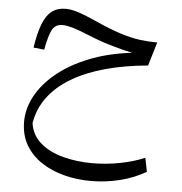

<svg xmlns="http://www.w3.org/2000/svg" viewBox="-54 -474 830 876"><g transform="rotate(5 361.0 -35.5)"><path d="M80.8 -233.2 130 -228Q142.6 -296.8 157.4 -322Q172.2 -347.3 204.1 -347.3Q221.6 -347.3 249.9 -339.4Q278.1 -331.5 327 -311.1Q382.5 -288.2 439.3 -271.9Q496 -255.7 530.9 -248.8Q420.3 -235.7 334.1 -200.9Q247.9 -166.1 188.5 -117Q129.1 -67.9 98.1 -10.3Q67.2 47.3 67.2 106.6Q67.2 167.9 94 213.7Q120.9 259.5 167.1 289.9Q213.2 320.3 271.9 335.3Q330.6 350.3 394.6 350.3Q461.3 350.3 526.9 334Q592.4 317.7 645.2 286.1L632.8 223.1Q582.8 244.6 519.5 256.8Q456.2 268.9 392.6 268.9Q323.7 268.9 261.4 252.9Q199 236.9 157.1 202Q115.1 167.2 106.2 111.4Q116.6 44.7 156 -8.3Q195.3 -61.3 260.3 -100.1Q325.2 -138.9 413.2 -163.3Q501.1 -187.7 608.4 -197.3L640.9 -305.6Q600.3 -305.6 560.1 -310.9Q520 -316.3 472.1 -331.4Q424.2 -346.5 359.2 -375.8Q302.4 -401.2 269.7 -411.8Q237 -422.3 212.4 -422.3Q174.2 -422.3 148.5 -402.8Q122.8 -383.2 106.8 -341.4Q90.8 -299.5 80.8 -233.2Z"/></g></svg>

Font: Pinar-VF-FD
Style: Regular
Weight: 300
Designer: Amin Abedi
Version: Version 3.0